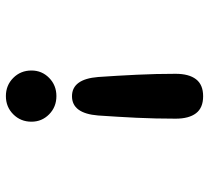

<svg xmlns="http://www.w3.org/2000/svg" viewBox="-49 -479 717 659"><g transform="rotate(-90 309.5 -149.5)"><path d="M309.2 -487.8Q346.2 -487.8 371.6 -462.5Q397 -437.2 397 -400Q397 -364.2 371.6 -339.3Q346.2 -314.4 309.2 -314.4Q272 -314.4 246.7 -339.3Q221.3 -364.2 221.3 -400Q221.3 -437.2 246.7 -462.5Q272 -487.8 309.2 -487.8ZM308.7 -260.9Q367.4 -260.9 374.7 -171.2Q379.3 -104.8 382.5 -38.1Q385.7 28.5 385.7 94.8Q385.7 140.5 367 164.8Q348.3 189.2 308.7 189.2Q268.9 189.2 250.3 164.8Q231.7 140.5 231.7 94.8Q231.7 24.9 234.8 -39.9Q238 -104.8 242.6 -171.2Q249.8 -260.9 308.7 -260.9Z"/></g></svg>

Font: Sono ExtraLight
Style: Regular
Weight: 200
Designer: Tyler Finck
Foundry: Tyler Finck
Version: Version 2.112